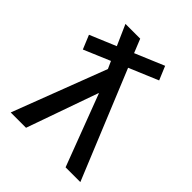

<svg xmlns="http://www.w3.org/2000/svg" viewBox="-203 -853 975 975"><g transform="rotate(45 284.5 -365.0)"><path d="M283 -385 147 0H37L230 -505L212 -545L70 -485L39 -560L180 -619L131 -730H237L267 -656L424 -722L455 -648L298 -582L537 0H431L285 -385Z"/></g></svg>

Font: M PLUS 1p Medium
Style: Regular
Weight: 500
Version: Version 1.062